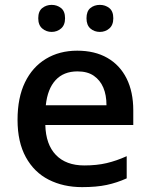

<svg xmlns="http://www.w3.org/2000/svg" viewBox="-20 -758 616 788"><path d="M297 -550Q369 -550 420.5 -520.5Q472 -491 499.5 -436Q527 -381 527 -305V-245H166Q168 -165 209.5 -122Q251 -79 326 -79Q377 -79 417.5 -88.5Q458 -98 500 -117V-26Q460 -8 418 1Q376 10 317 10Q240 10 180 -20.5Q120 -51 86 -113Q52 -175 52 -266Q52 -357 82.5 -420Q113 -483 168.5 -516.5Q224 -550 297 -550ZM298 -465Q241 -465 208 -429Q175 -393 168 -326H417Q417 -368 404 -398.5Q391 -429 365 -447Q339 -465 298 -465ZM137 -683Q137 -712 153.5 -725Q170 -738 192 -738Q214 -738 230.5 -725Q247 -712 247 -683Q247 -655 230.5 -641Q214 -627 192 -627Q170 -627 153.5 -641Q137 -655 137 -683ZM335 -683Q335 -712 351 -725Q367 -738 390 -738Q412 -738 428.5 -725Q445 -712 445 -683Q445 -655 428.5 -641Q412 -627 390 -627Q367 -627 351 -641Q335 -655 335 -683Z"/></svg>

Font: Noto Sans Oriya Medium
Style: Regular
Weight: 500
Version: Version 2.003